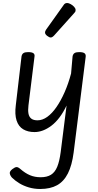

<svg xmlns="http://www.w3.org/2000/svg" viewBox="-20 -861 654 1275"><path d="M209 16Q165 16 134 -2.5Q103 -21 90 -61Q77 -101 85 -163L123 -487Q126 -502 136 -508.5Q146 -515 167 -515Q192 -515 202 -507.5Q212 -500 209 -484L169 -161Q165 -129 169 -107Q173 -85 187.5 -73.5Q202 -62 229 -62Q262 -62 294 -85Q326 -108 355 -150Q384 -192 409 -248.5Q434 -305 452 -373L462 -487Q465 -502 475 -508.5Q485 -515 506 -515Q531 -515 541 -507.5Q551 -500 549 -484L469 152Q458 237 431 290.5Q404 344 359 369Q314 394 247 394Q207 394 171.5 383.5Q136 373 107.5 355.5Q79 338 59 318Q47 304 45 290.5Q43 277 62 262Q79 249 89.5 248.5Q100 248 115 261Q147 289 179 302.5Q211 316 250 316Q292 316 318.5 299.5Q345 283 360 246.5Q375 210 383 149L422 -160Q400 -114 374.5 -80.5Q349 -47 321 -26Q293 -5 265 5.5Q237 16 209 16ZM317 -612Q307 -612 293 -623Q279 -634 279 -645Q279 -649 280.5 -653.5Q282 -658 286 -664L400 -824Q406 -834 412 -837.5Q418 -841 426 -841Q436 -841 449.5 -833.5Q463 -826 472.5 -815.5Q482 -805 482 -795Q482 -787 479.5 -782.5Q477 -778 470 -771L340 -626Q327 -612 317 -612Z"/></svg>

Font: Playwrite GB S
Style: Italic
Weight: 400
Italic angle: -7°
Designer: Veronika Burian, José Scaglione
Foundry: TypeTogether
Version: Version 1.000